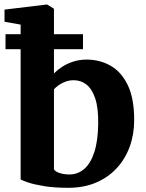

<svg xmlns="http://www.w3.org/2000/svg" viewBox="-20 -840 662 870"><path d="M0.5 -741.5V-796.5L191.5 -819.5H193.5L224.5 -800.5V-507.5Q240.5 -523.5 262.5 -537.8Q284.5 -552 312.5 -561Q340.5 -570 372.5 -570Q432 -570 481 -542.2Q530 -514.5 559 -454.2Q588 -394 588 -296Q588 -231.5 567.8 -175.5Q547.5 -119.5 508.5 -77.5Q469.5 -35.5 414.2 -12.2Q359 11 289.5 11Q226.5 11 180.5 3.5Q134.5 -4 107.5 -13.2Q80.5 -22.5 73.5 -27V-728.5ZM314 -476.5Q294.5 -476.5 277.2 -470.2Q260 -464 246.5 -454.5Q233 -445 224.5 -435.5V-73Q229.5 -63 249.5 -56.2Q269.5 -49.5 294.5 -49.5Q333 -49.5 362 -74.8Q391 -100 407.5 -151Q424 -202 425 -279.5Q426 -350.5 411.5 -393.8Q397 -437 371.8 -456.8Q346.5 -476.5 314 -476.5ZM5 -685H356V-617H5Z"/></svg>

Font: Merriweather ExtraBold
Style: Regular
Weight: 800
Version: Version 2.100